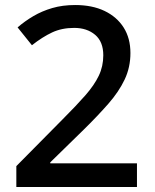

<svg xmlns="http://www.w3.org/2000/svg" viewBox="-20 -744 615 764"><path d="M45 0V-83L229 -269Q284 -324 319.5 -364.5Q355 -405 373 -442.5Q391 -480 391 -524Q391 -578 358.5 -605.5Q326 -633 275 -633Q226 -633 187.5 -615Q149 -597 107 -564L50 -635Q79 -660 113 -680Q147 -700 188 -712Q229 -724 279 -724Q347 -724 396 -700.5Q445 -677 472 -634.5Q499 -592 499 -533Q499 -476 476 -427.5Q453 -379 411 -331Q369 -283 312 -227L180 -98V-94H525V0Z"/></svg>

Font: Noto Sans Symbols Medium
Style: Regular
Weight: 500
Version: Version 2.002